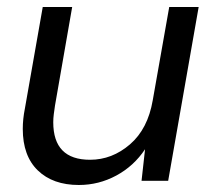

<svg xmlns="http://www.w3.org/2000/svg" viewBox="-20 -516 613 548"><path d="M205 12Q131 12 88 -29.5Q45 -71 45 -148Q45 -176 51 -206L102 -496H186L137 -215Q135 -202 133.5 -190Q132 -178 132 -167Q132 -60 237 -60Q300 -60 351 -104Q402 -148 416 -230L463 -496H547L460 0H384L394 -90Q362 -42 312 -15Q262 12 205 12Z"/></svg>

Font: Rethink Sans
Style: Italic
Weight: 400
Italic angle: -10°
Designer: The Rethink Sans project authors (Hans Thiessen). DM Sans designed by Colophon Foundry.
Foundry: Rethink Communications LLC
Version: Version 1.001